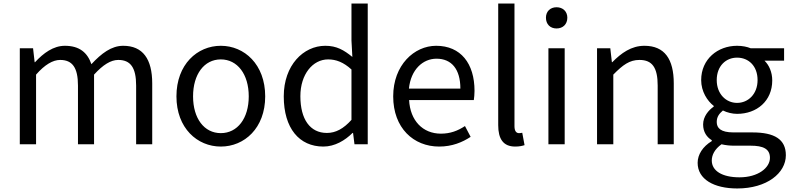

<svg xmlns="http://www.w3.org/2000/svg" viewBox="-20 -816 4479 1086"><path d="M92 0H184V-394C233 -450 279 -477 320 -477C389 -477 421 -434 421 -332V0H512V-394C563 -450 607 -477 649 -477C718 -477 750 -434 750 -332V0H841V-344C841 -482 788 -557 677 -557C610 -557 554 -514 497 -453C475 -517 431 -557 347 -557C282 -557 226 -516 178 -464H176L167 -543H92Z M1229 13C1362 13 1480 -91 1480 -271C1480 -452 1362 -557 1229 -557C1096 -557 978 -452 978 -271C978 -91 1096 13 1229 13ZM1229 -63C1135 -63 1072 -146 1072 -271C1072 -396 1135 -480 1229 -480C1323 -480 1387 -396 1387 -271C1387 -146 1323 -63 1229 -63Z M1809 13C1874 13 1932 -22 1974 -64H1977L1985 0H2060V-796H1968V-587L1973 -494C1925 -533 1884 -557 1820 -557C1696 -557 1585 -447 1585 -271C1585 -90 1673 13 1809 13ZM1829 -64C1734 -64 1679 -141 1679 -272C1679 -396 1749 -480 1836 -480C1881 -480 1923 -464 1968 -423V-138C1923 -88 1879 -64 1829 -64Z M2464 13C2537 13 2595 -11 2642 -42L2610 -103C2569 -76 2527 -60 2474 -60C2371 -60 2300 -134 2294 -250H2660C2662 -264 2664 -282 2664 -302C2664 -457 2586 -557 2447 -557C2323 -557 2204 -448 2204 -271C2204 -92 2319 13 2464 13ZM2293 -315C2304 -423 2372 -484 2449 -484C2534 -484 2584 -425 2584 -315Z M2894 13C2919 13 2934 9 2947 5L2934 -65C2924 -63 2920 -63 2915 -63C2901 -63 2890 -74 2890 -102V-796H2798V-108C2798 -31 2826 13 2894 13Z M3082 0H3174V-543H3082ZM3128 -655C3164 -655 3189 -679 3189 -716C3189 -751 3164 -775 3128 -775C3092 -775 3068 -751 3068 -716C3068 -679 3092 -655 3128 -655Z M3357 0H3449V-394C3503 -449 3541 -477 3597 -477C3669 -477 3700 -434 3700 -332V0H3791V-344C3791 -482 3739 -557 3625 -557C3551 -557 3494 -516 3443 -464H3441L3432 -543H3357Z M4150 250C4318 250 4425 163 4425 62C4425 -28 4361 -67 4236 -67H4129C4056 -67 4034 -92 4034 -126C4034 -156 4049 -174 4069 -191C4093 -179 4123 -172 4149 -172C4261 -172 4348 -245 4348 -361C4348 -408 4330 -448 4304 -473H4415V-543H4226C4207 -551 4180 -557 4149 -557C4040 -557 3946 -482 3946 -363C3946 -298 3981 -245 4017 -217V-213C3988 -193 3957 -157 3957 -112C3957 -69 3978 -40 4006 -23V-18C3955 13 3926 58 3926 105C3926 198 4018 250 4150 250ZM4149 -234C4087 -234 4034 -284 4034 -363C4034 -443 4086 -490 4149 -490C4214 -490 4265 -443 4265 -363C4265 -284 4212 -234 4149 -234ZM4163 187C4064 187 4006 150 4006 92C4006 61 4022 28 4061 0C4085 6 4111 8 4131 8H4225C4297 8 4335 26 4335 77C4335 133 4268 187 4163 187Z"/></svg>

Font: Noto Sans CJK JP
Style: Regular
Weight: 400
Designer: Ryoko NISHIZUKA 西塚涼子 (kana, bopomofo & ideographs); Paul D. Hunt (Latin, Greek & Cyrillic); Sandoll Communications 산돌커뮤니
Foundry: Adobe
Version: Version 2.004;hotconv 1.0.118;makeotfexe 2.5.65603